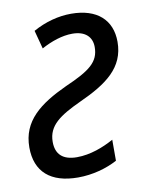

<svg xmlns="http://www.w3.org/2000/svg" viewBox="-69 -596 500 657"><g transform="rotate(-10 181.5 -268.0)"><path d="M150 10C201 10 250 -4 287 -24V-97C251 -77 205 -59 158 -59C109 -59 85 -82 85 -125C85 -182 128 -210 201 -244C298 -288 363 -334 363 -424C363 -500 313 -546 223 -546C179 -546 133 -534 90 -510L107 -446C142 -465 180 -478 215 -478C260 -478 283 -455 283 -420C283 -368 250 -343 163 -305C68 -261 3 -212 3 -120C3 -35 55 10 150 10Z"/></g></svg>

Font: Noto Sans Condensed
Style: Italic
Weight: 400
Width: 3
Italic angle: -12°
Designer: Monotype Design Team
Foundry: Monotype Imaging Inc.
Version: Version 2.013